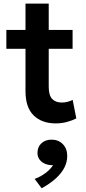

<svg xmlns="http://www.w3.org/2000/svg" viewBox="-20 -665 476 1058"><path d="M287.5 15Q210.5 15 165.5 -29Q120.5 -73 120.5 -162V-645H248.5V-500H380V-396H248.5V-187.5Q248.5 -139.5 267.5 -119.8Q286.5 -100 320 -100Q337 -100 352.2 -104Q367.5 -108 380.5 -114.5L400.5 -12.5Q378.5 -1 349 7Q319.5 15 287.5 15ZM15 -396V-500H135V-396ZM209.5 372.5 171 321Q205.5 308 232.5 287.2Q259.5 266.5 272 245Q249 246 229.5 238Q210 230 198.2 214.5Q186.5 199 186.5 178Q186.5 144.5 208.2 124.5Q230 104.5 264 104.5Q302 104.5 326.2 129.2Q350.5 154 350.5 195Q350.5 227.5 334.8 258.5Q319 289.5 287.8 318Q256.5 346.5 209.5 372.5Z"/></svg>

Font: Geologica Cursive Medium
Style: Regular
Weight: 500
Designer: Sindre Bremnes, Frode Helland
Foundry: Monokrom Skriftforlag AS
Version: Version 1.010;gftools[0.9.28]